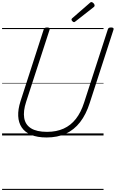

<svg xmlns="http://www.w3.org/2000/svg" viewBox="-20 -1302 1112 1845"><path d="M428 19Q339 19 279.5 -6Q220 -31 189 -77Q158 -123 155 -187Q152 -251 177 -329L400 -1019Q404 -1029 410.5 -1033.5Q417 -1038 433 -1038Q447 -1038 453.5 -1033.5Q460 -1029 457 -1018L231 -323Q202 -234 212.5 -169Q223 -104 277.5 -69.5Q332 -35 432 -35Q522 -35 591 -66Q660 -97 709 -159.5Q758 -222 788 -316L1016 -1019Q1019 -1029 1025.5 -1033.5Q1032 -1038 1048 -1038Q1077 -1038 1071 -1018L842 -312Q807 -202 749.5 -128Q692 -54 612 -17.5Q532 19 428 19ZM692 -1089Q684 -1089 675.5 -1098Q667 -1107 667 -1113Q667 -1116 668 -1119Q669 -1122 673 -1126L842 -1273Q847 -1277 850 -1279.5Q853 -1282 858 -1282Q864 -1282 871.5 -1277Q879 -1272 884 -1264Q889 -1256 889 -1250Q889 -1246 888 -1242.5Q887 -1239 882 -1235L706 -1097Q701 -1094 698 -1091.5Q695 -1089 692 -1089ZM0 513H975V523H0ZM0 -20H975V0H0ZM0 -505H975V-500H0ZM0 -1033H975V-1023H0Z"/></svg>

Font: Playwrite IN Guides
Style: Regular
Weight: 400
Designer: Veronika Burian, José Scaglione
Foundry: TypeTogether
Version: Version 1.003